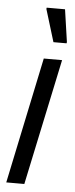

<svg xmlns="http://www.w3.org/2000/svg" viewBox="-52 -744 303 773"><g transform="rotate(5 99.0 -357.5)"><path d="M4 0 111 -510H185L77 0ZM144 -579 104 -710 105 -715H179L198 -584L197 -579Z"/></g></svg>

Font: Saira Condensed
Style: Italic
Weight: 400
Width: 3
Italic angle: -12°
Designer: Hector Gatti with collaboration of the Omnibus-Type team
Foundry: Omnibus-Type
Version: Version 1.100